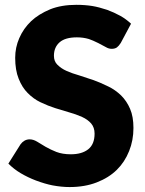

<svg xmlns="http://www.w3.org/2000/svg" viewBox="-20 -756 594 784"><path d="M515.1 -659.2 473.1 -580.6Q465.3 -568.4 457.5 -562.5Q449.2 -556.6 436 -556.6Q423.8 -556.6 411.6 -564Q406.7 -566.4 396.5 -572Q386.2 -577.6 381.3 -580.1Q358.9 -591.3 342.8 -596.7Q319.8 -603.5 293.9 -603.5Q246.6 -603.5 223.6 -583.5Q200.2 -563 200.2 -528.3Q200.2 -505.9 213.9 -492.2Q230 -476.1 251 -466.8Q274.9 -456.1 303.2 -448.2Q308.1 -446.8 362.3 -428.7Q384.8 -420.9 422.4 -402.8Q450.7 -389.2 474.6 -366.2Q497.6 -343.3 511.2 -311.5Q524.9 -279.8 524.9 -233.4Q524.9 -183.1 507.3 -139.2Q489.3 -94.2 457 -62.5Q424.3 -30.3 375 -11.2Q326.2 7.8 264.2 7.8Q231.4 7.8 194.8 1Q164.6 -4.9 126.5 -19Q93.3 -31.7 64.5 -48.8Q36.6 -65.4 14.2 -87.9L64 -167Q70.3 -175.8 80.1 -181.6Q89.8 -187 101.1 -187Q115.7 -187 131.3 -177.7Q149.9 -166 166 -156.7Q187.5 -144.5 210 -135.7Q235.4 -126 269 -126Q314.5 -126 340.3 -146.5Q366.2 -167 366.2 -210.4Q366.2 -235.4 352.1 -252Q337.9 -268.1 315.4 -278.3Q289.1 -290 263.7 -296.9Q252.9 -299.8 204.1 -314.9Q177.7 -323.2 144.5 -338.9Q116.2 -352.5 92.8 -376.5Q70.3 -398.9 56.2 -434.6Q42 -469.7 42 -520Q42 -562 58.6 -600.1Q75.7 -639.6 106.9 -669.4Q137.2 -698.2 185.5 -718.3Q231 -736.3 292 -736.3Q326.7 -736.3 357.4 -731.4Q383.3 -727.1 417.5 -715.8Q445.3 -705.6 471.2 -691.4Q494.1 -678.7 515.1 -659.2Z"/></svg>

Font: Lato-ExtraBold
Style: Regular
Weight: 500
Designer: Lukasz Dziedzic with Adam Twardoch and Botio Nikoltchev
Foundry: tyPoland Lukasz Dziedzic
Version: ""